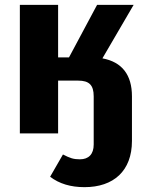

<svg xmlns="http://www.w3.org/2000/svg" viewBox="-20 -551 597 793"><path d="M532 -531H381L265 -314H220V-531H62V0H220V-218H303C348 -218 367 -200 367 -153V46C367 86 346 107 310 107C283 107 269 102 240 87L187 179C225 208 272 222 329 222C449 222 525 155 525 31V-153C525 -242 484 -295 403 -310Z"/></svg>

Font: Fira Sans
Style: Bold
Weight: 700
Designer: Carrois Corporate & Edenspiekermann AG
Foundry: Carrois Corporate GbR & Edenspiekermann AG
Version: Version 4.203